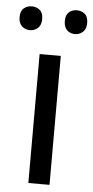

<svg xmlns="http://www.w3.org/2000/svg" viewBox="-64 -763 387 795"><g transform="rotate(5 129.5 -365.0)"><path d="M173 0H85V-536H173ZM-11 -681Q-11 -707 3 -718.5Q17 -730 36 -730Q55 -730 69 -718.5Q83 -707 83 -681Q83 -656 69 -643.5Q55 -631 36 -631Q17 -631 3 -643.5Q-11 -656 -11 -681ZM177 -681Q177 -707 190.5 -718.5Q204 -730 223 -730Q242 -730 256 -718.5Q270 -707 270 -681Q270 -656 256 -643.5Q242 -631 223 -631Q204 -631 190.5 -643.5Q177 -656 177 -681Z"/></g></svg>

Font: Noto Sans Chakma
Style: Regular
Weight: 400
Designer: Zachary Quinn Scheuren - Monotype Design Team
Foundry: Monotype Imaging Inc.
Version: Version 2.003; ttfautohint (v1.8.4.7-5d5b)